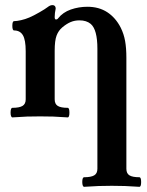

<svg xmlns="http://www.w3.org/2000/svg" viewBox="-20 -451 570 744"><path d="M526.9 254.4Q526.9 272.9 520 272.9Q483.9 270.5 463.9 269.8Q443.8 269 413.1 269Q382.8 269 362.5 269.8Q342.3 270.5 306.2 272.9Q302.7 272.9 300.8 268.1Q298.8 263.2 298.8 254.4Q298.8 235.8 306.2 235.8Q332.5 235.8 345 228.5Q357.4 221.2 357.4 203.1V-262.2Q357.4 -336.4 331.5 -358.4Q314.9 -372.1 288.1 -372.1Q269.5 -372.1 254.2 -365.7Q238.8 -359.4 221.7 -345.2Q206.5 -332.5 199.2 -313Q191.9 -293.5 191.9 -254.9V-65.9Q191.9 -47.9 203.9 -40.5Q215.8 -33.2 242.2 -33.2Q249 -33.2 249 -14.6Q249 3.9 242.2 3.9Q206.1 1.5 186 0.7Q166 0 135.3 0Q105 0 84.7 0.7Q64.5 1.5 28.3 3.9Q24.9 3.9 22.9 -1Q21 -5.9 21 -14.6Q21 -33.2 28.3 -33.2Q54.7 -33.2 67.1 -40.5Q79.6 -47.9 79.6 -65.9V-252.4Q79.6 -296.4 68.6 -314.7Q57.6 -333 34.7 -333Q27.8 -333 27.8 -351.1Q27.8 -369.1 34.7 -369.1Q44.9 -369.1 61.5 -372.8Q78.1 -376.5 93.8 -383.3Q109.9 -390.1 132.8 -403.3Q155.8 -416.5 163.1 -422.4Q169.4 -427.2 173.8 -429.2Q178.2 -431.2 183.6 -431.2Q189.5 -431.2 192.6 -427.7Q195.8 -424.3 195.8 -418Q191.9 -399.9 191.9 -384.8Q191.9 -375.5 196.8 -375.5Q202.1 -375.5 205.1 -379.9Q223.6 -403.3 254.4 -414.1Q285.2 -424.8 318.8 -424.8Q363.3 -424.8 395.8 -403.6Q428.2 -382.3 447.8 -343.8Q460 -319.3 464.8 -292Q469.7 -264.6 469.7 -227.1V203.1Q469.7 221.2 481.7 228.5Q493.7 235.8 520 235.8Q526.9 235.8 526.9 254.4Z"/></svg>

Font: JuniusX
Style: Bold
Weight: 700
Designer: Peter S. Baker
Foundry: Briery Creek Software
Version: Version 1.004